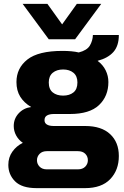

<svg xmlns="http://www.w3.org/2000/svg" viewBox="-20 -784 640 992"><path d="M169 188Q93 188 58 153Q23 118 23 68Q23 29 44 -0.5Q65 -30 98 -46Q76 -61 63.5 -84Q51 -107 51 -133Q51 -171 76.5 -198.5Q102 -226 141 -231Q104 -253 84.5 -284.5Q65 -316 65 -360Q65 -432 121.5 -476.5Q178 -521 303 -521Q353 -521 387 -513Q430 -524 444.5 -549Q459 -574 460 -603H594Q594 -547 566 -515.5Q538 -484 485 -470V-469Q512 -449 526 -420.5Q540 -392 540 -360Q540 -287 491.5 -241Q443 -195 341 -195H259Q236 -195 223 -187.5Q210 -180 210 -163Q210 -148 222.5 -140.5Q235 -133 258 -133H420Q504 -133 549 -91Q594 -49 594 22Q594 95 549.5 141.5Q505 188 419 188ZM222 91H382Q407 91 420.5 77Q434 63 434 44Q434 24 420.5 10.5Q407 -3 382 -3H222Q198 -3 184.5 11Q171 25 171 44Q171 63 184.5 77Q198 91 222 91ZM306 -290Q339 -290 359.5 -306.5Q380 -323 380 -358Q380 -391 359.5 -408Q339 -425 306 -425Q273 -425 252.5 -408Q232 -391 232 -358Q232 -323 252.5 -306.5Q273 -290 306 -290ZM503 -764 368 -581H232L97 -764H225L339 -605H263L377 -764Z"/></svg>

Font: Chivo Mono ExtraBold
Style: Regular
Weight: 800
Monospace: yes
Designer: Hector Gatti
Foundry: Omnibus-Type
Version: Version 1.008